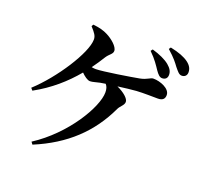

<svg xmlns="http://www.w3.org/2000/svg" viewBox="-146 -999 1293 1223"><g transform="rotate(20 500.0 -387.5)"><path d="M778 -663C794 -640 807 -626 824 -626C846 -626 859 -639 859 -661C859 -683 849 -702 824 -723C797 -745 757 -763 706 -778L696 -765C740 -722 759 -691 778 -663ZM885 -725C906 -700 917 -684 936 -684C957 -684 970 -698 970 -718C970 -742 960 -762 935 -781C907 -802 867 -817 810 -829L801 -816C851 -772 868 -748 885 -725ZM193 54C400 -32 538 -163 623 -345C634 -368 659 -382 659 -405C659 -427 624 -458 575 -480C621 -486 668 -492 699 -494C748 -497 805 -495 843 -495C880 -495 889 -514 889 -535C889 -579 820 -605 774 -605C754 -605 739 -585 692 -576C639 -566 454 -536 407 -536C398 -536 389 -537 379 -539C400 -567 419 -597 438 -627C456 -655 479 -663 479 -685C479 -714 433 -752 397 -770C369 -785 336 -793 296 -797L289 -784C320 -750 332 -733 332 -709C332 -618 193 -404 62 -284L75 -269C183 -328 268 -403 339 -488C358 -469 381 -451 399 -451C417 -451 437 -459 463 -464L499 -470C511 -457 516 -440 516 -417C516 -318 384 -93 181 38Z"/></g></svg>

Font: Noto Serif CJK TC
Style: Bold
Weight: 700
Designer: Ryoko NISHIZUKA 西塚涼子 (kana & ideographs); Frank Grießhammer (Latin, Greek & Cyrillic); Wenlong ZHANG 张文龙 (bopomofo); San
Foundry: Adobe
Version: Version 2.001;hotconv 1.1.0;makeotfexe 2.6.0